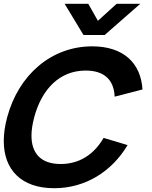

<svg xmlns="http://www.w3.org/2000/svg" viewBox="-38 -980 804 1015"><path d="M303.6 -960 403.4 -795H515.4L703.6 -960H578.6L479.5 -870L428.6 -960ZM248.4 15C413.4 15 553 -73 636.5 -213L509.6 -251C459.3 -164 382.7 -113 282.7 -113C178.3 -113 128.4 -169.3 128.4 -262.5C128.4 -291.6 133.3 -324.3 142.9 -360C183 -510 278 -607 415 -607C515 -607 564.4 -556 568.1 -469L715.2 -507C706.8 -647 614.3 -735 449.3 -735C233.3 -735 59.9 -584 -0.1 -360C-12.2 -315.1 -18.1 -273.1 -18.1 -234.7C-18.1 -81.5 75.7 15 248.4 15Z"/></svg>

Font: Manrope
Style: ExtraBoldItalic
Weight: 800
Italic angle: -15°
Designer: Mikhail Sharanda
Foundry: Mikhail Sharanda
Version: Version 4.502;hotconv 1.0.109;makeotfexe 2.5.65596